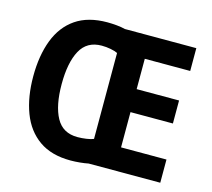

<svg xmlns="http://www.w3.org/2000/svg" viewBox="-104 -849 1085 984"><g transform="rotate(15 438.0 -357.5)"><path d="M349 -724Q373 -724 399 -721.5Q425 -719 444 -714H823V-593H582V-432H807V-310H582V-123H823V0H443Q424 4 398 6.5Q372 9 348 9Q247 9 181.5 -37Q116 -83 84.5 -166Q53 -249 53 -359Q53 -469 84.5 -551.5Q116 -634 181.5 -679Q247 -724 349 -724ZM352 -601Q274 -601 239 -536.5Q204 -472 204 -358Q204 -244 239 -180Q274 -116 352 -116Q375 -116 399 -119.5Q423 -123 437 -129V-585Q423 -592 399.5 -596.5Q376 -601 352 -601Z"/></g></svg>

Font: Noto Sans Arabic SemCond
Style: Bold
Weight: 700
Width: 4
Designer: Monotype Design Team, Nadine Chahine, Nizar Qandah and Khaled Hosny
Foundry: Monotype Imaging Inc.
Version: Version 2.012; ttfautohint (v1.8.4.7-5d5b)